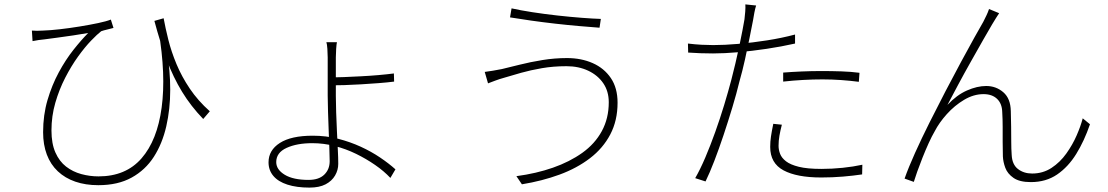

<svg xmlns="http://www.w3.org/2000/svg" viewBox="-20 -802 5040 873"><path d="M724 -719Q732 -675 745.5 -621Q759 -567 782.5 -510.5Q806 -454 843 -399Q880 -344 934 -296L904 -261Q848 -319 808 -384.5Q768 -450 738 -529.5Q708 -609 682 -707ZM125 -663Q146 -661 176 -663Q208 -664 252 -669Q296 -674 342 -681.5Q388 -689 426 -697Q464 -705 484 -713L496 -675Q486 -672 468.5 -668Q451 -664 440 -660Q423 -647 394.5 -617.5Q366 -588 335 -545Q304 -502 276.5 -448.5Q249 -395 231.5 -334.5Q214 -274 214 -209Q214 -149 232 -108.5Q250 -68 280.5 -44.5Q311 -21 349.5 -10.5Q388 0 428 0Q552 0 623.5 -82Q695 -164 715 -313Q735 -462 701 -662L739 -571Q754 -481 754 -393.5Q754 -306 736 -227.5Q718 -149 679.5 -89Q641 -29 578.5 5.5Q516 40 427 40Q369 40 322.5 24Q276 8 243 -23Q210 -54 193 -99Q176 -144 176 -201Q176 -279 196 -347Q216 -415 247 -472.5Q278 -530 314 -575.5Q350 -621 381 -652Q352 -647 313 -641Q274 -635 238.5 -630.5Q203 -626 182 -623Q169 -622 156 -620Q143 -618 128 -615Z M1512 -610Q1510 -602 1508.5 -579.5Q1507 -557 1507 -541Q1507 -525 1507 -495Q1507 -465 1507 -430.5Q1507 -396 1507 -366Q1507 -333 1508.5 -291Q1510 -249 1512 -205.5Q1514 -162 1516 -123Q1518 -84 1518 -57Q1518 -29 1503.5 -4Q1489 21 1460.5 36Q1432 51 1387 51Q1329 51 1287 37.5Q1245 24 1223 -2Q1201 -28 1201 -64Q1201 -119 1252.5 -152Q1304 -185 1402 -185Q1463 -185 1517.5 -171Q1572 -157 1620 -135Q1668 -113 1708 -86Q1748 -59 1778 -32L1755 7Q1726 -24 1685.5 -52Q1645 -80 1599 -102.5Q1553 -125 1502.5 -138Q1452 -151 1400 -151Q1330 -151 1283 -129.5Q1236 -108 1236 -65Q1236 -31 1274.5 -7.5Q1313 16 1383 16Q1430 16 1454.5 -8Q1479 -32 1479 -69Q1479 -92 1477.5 -128.5Q1476 -165 1474.5 -208Q1473 -251 1471.5 -292.5Q1470 -334 1470 -367Q1470 -389 1470 -423.5Q1470 -458 1470 -491Q1470 -524 1470 -541Q1470 -558 1468.5 -580Q1467 -602 1464 -610ZM1486 -450Q1509 -450 1543.5 -451.5Q1578 -453 1619 -455Q1660 -457 1700 -460.5Q1740 -464 1771 -468L1772 -431Q1741 -427 1701.5 -424Q1662 -421 1621 -418.5Q1580 -416 1545 -415Q1510 -414 1486 -414Z M2748 -337Q2748 -387 2723 -423.5Q2698 -460 2654.5 -480.5Q2611 -501 2556 -501Q2496 -501 2444 -492Q2392 -483 2349.5 -471Q2307 -459 2274 -449Q2249 -442 2232 -435.5Q2215 -429 2199 -423L2184 -475Q2201 -477 2221 -480.5Q2241 -484 2262 -488Q2296 -496 2343.5 -508Q2391 -520 2446.5 -529Q2502 -538 2558 -538Q2623 -538 2675 -515Q2727 -492 2757.5 -447Q2788 -402 2788 -335Q2788 -254 2755 -191Q2722 -128 2662.5 -82.5Q2603 -37 2524 -8Q2445 21 2353 36L2328 -1Q2418 -13 2494 -39.5Q2570 -66 2627.5 -107Q2685 -148 2716.5 -206Q2748 -264 2748 -337ZM2306 -764Q2346 -755 2401 -746.5Q2456 -738 2514.5 -731.5Q2573 -725 2625.5 -721Q2678 -717 2712 -716L2706 -676Q2666 -679 2613.5 -683.5Q2561 -688 2504 -694.5Q2447 -701 2394 -708.5Q2341 -716 2299 -723Z M3418 -777Q3414 -765 3410 -744.5Q3406 -724 3404 -710Q3397 -673 3387.5 -626.5Q3378 -580 3367 -530Q3356 -480 3342 -431Q3329 -377 3310 -314Q3291 -251 3270 -188Q3249 -125 3228 -70.5Q3207 -16 3188 23L3141 8Q3164 -32 3187 -86Q3210 -140 3232 -201.5Q3254 -263 3272.5 -324Q3291 -385 3305 -438Q3314 -472 3323.5 -512.5Q3333 -553 3341.5 -592.5Q3350 -632 3356 -664.5Q3362 -697 3365 -714Q3367 -730 3368.5 -749.5Q3370 -769 3369 -782ZM3223 -597Q3274 -597 3337.5 -602.5Q3401 -608 3468 -618.5Q3535 -629 3595 -645V-604Q3533 -590 3466 -580Q3399 -570 3336 -564.5Q3273 -559 3222 -559Q3192 -559 3165 -560Q3138 -561 3109 -563L3108 -604Q3141 -600 3170 -598.5Q3199 -597 3223 -597ZM3541 -472Q3579 -475 3624 -477Q3669 -479 3716 -479Q3761 -479 3805.5 -477.5Q3850 -476 3888 -471L3885 -430Q3847 -435 3805 -438Q3763 -441 3720 -441Q3677 -441 3631.5 -438.5Q3586 -436 3541 -431ZM3535 -235Q3528 -208 3524 -185Q3520 -162 3520 -139Q3520 -121 3527 -102.5Q3534 -84 3554 -68.5Q3574 -53 3612.5 -43.5Q3651 -34 3715 -34Q3763 -34 3811.5 -39Q3860 -44 3901 -53L3900 -9Q3860 -3 3812.5 1Q3765 5 3714 5Q3603 5 3542.5 -27.5Q3482 -60 3482 -134Q3482 -158 3485.5 -181.5Q3489 -205 3496 -239Z M4523 -742Q4518 -734 4509 -720.5Q4500 -707 4491 -691Q4476 -666 4450.5 -621Q4425 -576 4394.5 -522Q4364 -468 4336 -415.5Q4308 -363 4288 -325Q4330 -370 4376.5 -390.5Q4423 -411 4464 -411Q4509 -411 4542 -382.5Q4575 -354 4576 -297Q4577 -262 4577.5 -226.5Q4578 -191 4578 -158Q4578 -125 4580 -98Q4582 -54 4608.5 -33.5Q4635 -13 4673 -13Q4722 -13 4761 -38.5Q4800 -64 4828.5 -104Q4857 -144 4875.5 -186.5Q4894 -229 4903 -264L4936 -237Q4910 -161 4873.5 -102Q4837 -43 4786.5 -8.5Q4736 26 4667 26Q4616 26 4588.5 7Q4561 -12 4551 -39Q4541 -66 4540 -91Q4539 -122 4539 -156Q4539 -190 4539 -225Q4539 -260 4537 -293Q4536 -331 4513.5 -352.5Q4491 -374 4452 -374Q4407 -374 4363.5 -348Q4320 -322 4285 -283Q4250 -244 4230 -205Q4217 -183 4202.5 -151Q4188 -119 4174.5 -85Q4161 -51 4150.5 -21.5Q4140 8 4135 25L4093 10Q4111 -41 4140.5 -106.5Q4170 -172 4206 -244Q4242 -316 4279 -387Q4316 -458 4350 -521Q4384 -584 4410.5 -631.5Q4437 -679 4451 -703Q4459 -719 4465.5 -732.5Q4472 -746 4477 -761Z"/></svg>

Font: Noto Sans KR ExtraLight
Style: Regular
Weight: 250
Designer: Ryoko NISHIZUKA  (kana, bopomofo & ideographs); Paul D. Hunt (Latin, Greek & Cyrillic); Sandoll Communications , Soo-you
Foundry: Adobe
Version: Version 2.004-H2;hotconv 1.0.118;makeotfexe 2.5.65603